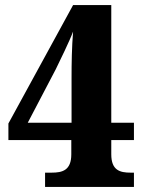

<svg xmlns="http://www.w3.org/2000/svg" viewBox="-20 -734 568 754"><path d="M157 0H506V-56H493C451 -56 417 -65 417 -128V-184H506V-252H417V-714H267L13 -249V-184H260V-128C260 -65 225 -56 183 -56H157ZM89 -252 199 -462C214 -493 253 -572 267 -610C262 -548 261 -486 261 -428V-252Z"/></svg>

Font: Noto Serif Devanagari SemiCondensed ExtraBold
Style: Regular
Weight: 800
Width: 4
Designer: Universal Thirst, Indian Type Foundry and the Monotype Design Team
Foundry: Monotype Imaging Inc.
Version: Version 2.004